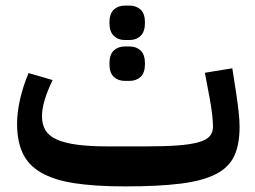

<svg xmlns="http://www.w3.org/2000/svg" viewBox="-20 -654 910 686"><path d="M427 12Q319 12 245.5 0.5Q172 -11 126.5 -37.5Q81 -64 61 -107Q41 -150 41 -212Q41 -252 51.5 -298.5Q62 -345 82 -393L168 -368Q150 -331 140 -298Q130 -265 130 -239Q130 -209 142.5 -188.5Q155 -168 183 -155.5Q211 -143 255.5 -137Q300 -131 364 -131H504Q571 -131 616.5 -134.5Q662 -138 690 -146Q718 -154 729.5 -167.5Q741 -181 741 -201Q741 -216 738.5 -240.5Q736 -265 729 -304L712 -394L810 -410L824 -320Q829 -287 832.5 -255.5Q836 -224 836 -201Q836 -138 817 -97Q798 -56 751.5 -32Q705 -8 626 2Q547 12 427 12ZM426 -365Q402 -365 386.5 -379.5Q371 -394 371 -426Q371 -459 386.5 -473.5Q402 -488 426 -488H443Q467 -488 482.5 -473.5Q498 -459 498 -426Q498 -394 482.5 -379.5Q467 -365 443 -365ZM426 -511Q402 -511 386.5 -526Q371 -541 371 -573Q371 -605 386.5 -619.5Q402 -634 426 -634H443Q467 -634 482.5 -619.5Q498 -605 498 -573Q498 -541 482.5 -526Q467 -511 443 -511Z"/></svg>

Font: IBM Plex Arabic SemiBold
Style: Regular
Weight: 600
Designer: Mike Abbink, Paul van der Laan, Pieter van Rosmalen, Wael Morcos, Khajak Apelian
Foundry: Bold Monday
Version: Version 1.0